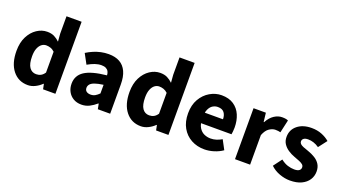

<svg xmlns="http://www.w3.org/2000/svg" viewBox="-56 -1222 3137 1756"><g transform="rotate(20 1512.0 -344.5)"><path d="M242 12Q150 12 94.5 -57.5Q39 -127 39 -248Q39 -329 68.5 -387Q98 -445 145.5 -476.5Q193 -508 245 -508Q286 -508 314 -494Q342 -480 367 -456L361 -532V-701H508V0H388L378 -49H374Q348 -23 313 -5.5Q278 12 242 12ZM280 -108Q304 -108 324 -118Q344 -128 361 -153V-356Q342 -374 321 -381Q300 -388 279 -388Q255 -388 235 -373Q215 -358 202.5 -327.5Q190 -297 190 -250Q190 -177 214 -142.5Q238 -108 280 -108Z M763 12Q718 12 684.5 -8Q651 -28 633 -62Q615 -96 615 -138Q615 -218 681 -261.5Q747 -305 894 -320Q893 -342 884.5 -357.5Q876 -373 859 -381.5Q842 -390 816 -390Q785 -390 753 -379Q721 -368 684 -347L632 -443Q664 -463 698 -477.5Q732 -492 768.5 -500Q805 -508 844 -508Q908 -508 951.5 -483.5Q995 -459 1018 -409.5Q1041 -360 1041 -283V0H921L911 -51H907Q875 -23 840 -5.5Q805 12 763 12ZM812 -103Q837 -103 856 -114Q875 -125 894 -144V-228Q842 -221 811.5 -210Q781 -199 768.5 -183.5Q756 -168 756 -149Q756 -126 771.5 -114.5Q787 -103 812 -103Z M1342 12Q1250 12 1194.5 -57.5Q1139 -127 1139 -248Q1139 -329 1168.5 -387Q1198 -445 1245.5 -476.5Q1293 -508 1345 -508Q1386 -508 1414 -494Q1442 -480 1467 -456L1461 -532V-701H1608V0H1488L1478 -49H1474Q1448 -23 1413 -5.5Q1378 12 1342 12ZM1380 -108Q1404 -108 1424 -118Q1444 -128 1461 -153V-356Q1442 -374 1421 -381Q1400 -388 1379 -388Q1355 -388 1335 -373Q1315 -358 1302.5 -327.5Q1290 -297 1290 -250Q1290 -177 1314 -142.5Q1338 -108 1380 -108Z M1960 12Q1889 12 1832 -19Q1775 -50 1742 -108Q1709 -166 1709 -248Q1709 -329 1742.5 -387Q1776 -445 1830 -476.5Q1884 -508 1943 -508Q2014 -508 2061 -476.5Q2108 -445 2131 -391Q2154 -337 2154 -270Q2154 -251 2152 -232.5Q2150 -214 2148 -203H1823L1821 -305H2028Q2028 -344 2009 -369.5Q1990 -395 1946 -395Q1922 -395 1899 -382Q1876 -369 1861 -337Q1846 -305 1847 -248Q1848 -192 1867.5 -160Q1887 -128 1917 -114.5Q1947 -101 1980 -101Q2009 -101 2035.5 -109.5Q2062 -118 2088 -133L2136 -43Q2099 -17 2052 -2.5Q2005 12 1960 12Z M2256 0V-496H2376L2386 -409H2390Q2417 -459 2454.5 -483.5Q2492 -508 2531 -508Q2552 -508 2566 -505.5Q2580 -503 2590 -498L2562 -373Q2550 -376 2539 -377.5Q2528 -379 2512 -379Q2484 -379 2453.5 -359Q2423 -339 2403 -288V0Z M2792 12Q2743 12 2691 -7Q2639 -26 2602 -62L2664 -145Q2698 -118 2731.5 -107.5Q2765 -97 2796 -97Q2829 -97 2844 -108.5Q2859 -120 2859 -139Q2859 -156 2845.5 -167Q2832 -178 2810.5 -186.5Q2789 -195 2762 -205Q2726 -218 2696 -238Q2666 -258 2647.5 -286Q2629 -314 2629 -353Q2629 -423 2681.5 -465.5Q2734 -508 2819 -508Q2873 -508 2917.5 -490.5Q2962 -473 2994 -445L2931 -363Q2904 -382 2877 -390.5Q2850 -399 2824 -399Q2795 -399 2781 -388Q2767 -377 2767 -360Q2767 -346 2777 -336Q2787 -326 2807.5 -317.5Q2828 -309 2859 -299Q2897 -286 2928.5 -266.5Q2960 -247 2978 -218Q2996 -189 2996 -148Q2996 -103 2972.5 -67Q2949 -31 2904 -9.5Q2859 12 2792 12Z"/></g></svg>

Font: Source Sans 3
Style: Bold
Weight: 700
Designer: Paul D. Hunt
Foundry: Adobe
Version: Version 3.052;hotconv 1.1.0;makeotfexe 2.6.0